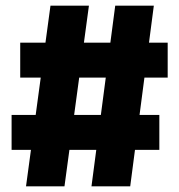

<svg xmlns="http://www.w3.org/2000/svg" viewBox="-20 -659 634 679"><path d="M208 0H72L158.5 -639H294.5ZM543.5 -129H21V-252.5H543.5ZM440.5 0H303.5L387.5 -639H524ZM573 -384.5H51.5V-508H573Z"/></svg>

Font: Anek Malayalam ExtraBold
Style: Regular
Weight: 800
Version: Version 1.003